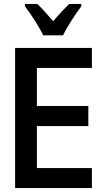

<svg xmlns="http://www.w3.org/2000/svg" viewBox="-20 -958 540 978"><path d="M200 -778H301C322 -822 365 -887 394 -926V-938H332C303 -908 283 -888 251 -850C222 -883 194 -916 170 -938H107V-926C140 -883 181 -819 200 -778ZM57 0H448V-102H168V-316H430V-418H168V-612H448V-714H57Z"/></svg>

Font: Noto Sans Mono ExtraCondensed SemiBold
Style: Regular
Weight: 600
Width: 2
Designer: Monotype Design Team
Foundry: Monotype Imaging Inc.
Version: Version 2.014